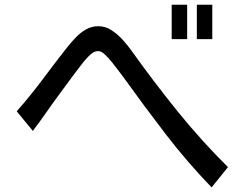

<svg xmlns="http://www.w3.org/2000/svg" viewBox="-20 -818 1040 813"><path d="M707 -652.3V-797.9H772.5V-652.3ZM813.5 -652.3V-797.9H878.9V-652.3ZM876 -24.4Q772.5 -131.8 681.6 -250Q590.8 -368.2 503.9 -489.3Q498 -497.1 484.9 -514.6Q471.7 -532.2 455.6 -552.7Q439.5 -573.2 423.8 -587.4Q408.2 -601.6 397.5 -601.6Q383.8 -601.6 374.5 -595.7Q365.2 -589.8 355.5 -580.1Q338.9 -563.5 323.7 -543Q308.6 -522.5 293.9 -503.9Q263.7 -462.9 233.4 -421.9Q203.1 -380.9 173.8 -338.9Q161.1 -320.3 147 -301.3Q132.8 -282.2 119.1 -263.7L50.8 -346.7Q108.4 -412.1 160.2 -481.4Q211.9 -550.8 265.6 -619.1Q281.2 -638.7 300.8 -659.2Q320.3 -679.7 344.2 -693.4Q368.2 -707 395.5 -707Q426.8 -707 452.6 -689.9Q478.5 -672.9 500.5 -648.4Q522.5 -624 538.1 -601.6Q630.9 -471.7 731 -347.7Q831.1 -223.6 945.3 -110.4Z"/></svg>

Font: Kosugi
Style: Regular
Weight: 400
Version: Version 4.002